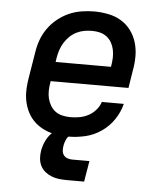

<svg xmlns="http://www.w3.org/2000/svg" viewBox="-52 -584 705 826"><g transform="rotate(5 300.0 -171.5)"><path d="M259 8Q235 8 212 5Q189 2 167.5 -6Q146 -14 128 -26.5Q110 -39 96.5 -56Q83 -73 74.5 -94Q66 -115 62.5 -137.5Q59 -160 60.5 -184Q62 -208 66 -231L84 -341Q88 -368 97.5 -394.5Q107 -421 124 -445Q141 -469 164 -487.5Q187 -506 213 -517.5Q239 -529 267 -533.5Q295 -538 321 -538Q352 -538 382.5 -532Q413 -526 438 -511Q463 -496 480.5 -472.5Q498 -449 506.5 -420.5Q515 -392 515 -361Q515 -330 509 -299L497 -223H161L160 -217Q157 -200 156.5 -182Q156 -164 160 -148Q164 -132 172.5 -117.5Q181 -103 194 -93.5Q207 -84 224 -80Q241 -76 259 -76Q278 -76 298 -79.5Q318 -83 336 -92.5Q354 -102 368 -118Q382 -134 388 -153H483Q474 -117 452.5 -85Q431 -53 399 -31Q367 -9 330.5 -0.5Q294 8 259 8ZM175 -307H414L415 -313Q418 -330 418.5 -347.5Q419 -365 415.5 -381.5Q412 -398 404 -412Q396 -426 383 -436Q370 -446 353.5 -450Q337 -454 320 -454Q303 -454 286 -451Q269 -448 253 -440Q237 -432 224 -419.5Q211 -407 201.5 -392Q192 -377 186.5 -360.5Q181 -344 178 -327ZM342 195H267Q250 195 233 193Q216 191 201 185Q186 179 173.5 169Q161 159 153.5 144.5Q146 130 144.5 113Q143 96 146 79Q150 55 161 33Q172 11 191 -5.5Q210 -22 234 -28.5Q258 -35 281 -35L275 0Q267 0 260 6Q253 12 249.5 19.5Q246 27 243.5 34.5Q241 42 240 50Q238 61 239 71.5Q240 82 246 90Q252 98 262 101.5Q272 105 282 105H357Z"/></g></svg>

Font: Iosevka Slab MdExObl
Style: Regular
Weight: 500
Width: 7
Italic angle: -9°
Monospace: yes
Designer: Belleve Invis
Foundry: Belleve Invis
Version: Version 11.1.1; ttfautohint (v1.8.3)